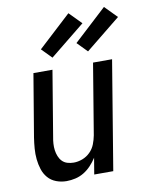

<svg xmlns="http://www.w3.org/2000/svg" viewBox="-87 -832 703 904"><g transform="rotate(-10 265.0 -380.5)"><path d="M158 8Q132 8 108.5 -1Q85 -10 69.5 -28Q54 -46 46.5 -69.5Q39 -93 36.5 -118Q34 -143 36 -169Q38 -195 42 -221L92 -520H183L131 -207Q128 -192 127 -176Q126 -160 128 -145Q130 -130 135.5 -116Q141 -102 151 -91.5Q161 -81 175.5 -76.5Q190 -72 206 -72Q227 -72 248 -80Q269 -88 285 -104Q301 -120 309 -140.5Q317 -161 321 -182L377 -520H468L382 0H291L304 -78Q292 -59 276 -42Q260 -25 241 -13.5Q222 -2 200.5 3Q179 8 158 8ZM363 -576 316 -624 473 -769 530 -711ZM193 -576 146 -624 303 -769 360 -711Z"/></g></svg>

Font: Iosevka SS04 Medium
Style: Italic
Weight: 500
Italic angle: -9°
Monospace: yes
Designer: Belleve Invis
Foundry: Belleve Invis
Version: Version 19.0.0; ttfautohint (v1.8.4)